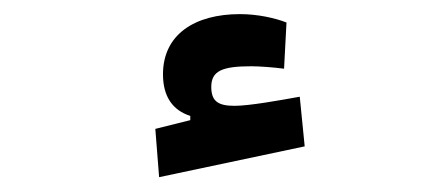

<svg xmlns="http://www.w3.org/2000/svg" viewBox="-20 -800 626 268"><path d="M202.1 -552.7 405.3 -595.7 398.4 -665C369.1 -659.7 327.6 -652.3 307.6 -652.3C285.6 -652.3 274.9 -657.7 274.9 -678.7C274.9 -701.2 290.5 -707.5 330.6 -707.5C341.8 -707.5 361.3 -706.1 376.5 -704.1L379.9 -768.6C363.8 -774.9 339.4 -780.3 314.9 -780.3C252 -780.3 207.5 -752 207.5 -696.3C207.5 -665 221.2 -646 245.6 -638.2V-632.3L196.8 -620.1Z"/></svg>

Font: Cascadia Mono SemiBold
Style: Regular
Weight: 600
Monospace: yes
Designer: Aaron Bell
Foundry: Saja Typeworks
Version: Version 2404.023